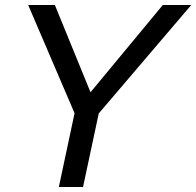

<svg xmlns="http://www.w3.org/2000/svg" viewBox="-20 -750 787 770"><path d="M747 -730 376 -295 313 0H216L279 -296L93 -730H200L343 -380L633 -730Z"/></svg>

Font: Nacelle
Style: Italic
Weight: 400
Italic angle: -12°
Designer: Sora Sagano
Foundry: Sora Sagano
Version: Version 1.000;FEAKit 1.0